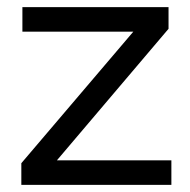

<svg xmlns="http://www.w3.org/2000/svg" viewBox="-20 -520 533 540"><path d="M40 0V-61L355 -431H43V-500H454V-439L140 -69H462V0Z"/></svg>

Font: Prodigy Sans
Style: Regular
Weight: 400
Designer: Wei Huang
Foundry: Wei Huang
Version: Version 1.003; ttfautohint (v1.8.3)